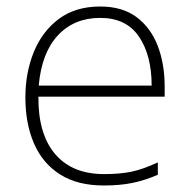

<svg xmlns="http://www.w3.org/2000/svg" viewBox="-20 -560 585 590"><path d="M288 -540Q356 -540 399.5 -507.5Q443 -475 464.5 -419.5Q486 -364 486 -294V-263H98Q97 -148 149.5 -86.5Q202 -25 300 -25Q349 -25 384.5 -32.5Q420 -40 465 -61V-23Q426 -6 387.5 2Q349 10 299 10Q218 10 164.5 -24Q111 -58 84.5 -119Q58 -180 58 -260Q58 -337 84 -400.5Q110 -464 161 -502Q212 -540 288 -540ZM288 -505Q208 -505 158 -451.5Q108 -398 99 -297H446Q446 -390 407 -447.5Q368 -505 288 -505Z"/></svg>

Font: Noto Sans ExtraLight
Style: Regular
Weight: 200
Designer: Monotype Design Team
Foundry: Monotype Imaging Inc.
Version: Version 2.007